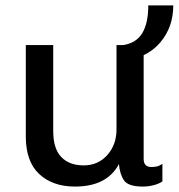

<svg xmlns="http://www.w3.org/2000/svg" viewBox="-20 -677 658 707"><path d="M256 10Q174 10 124.5 -36Q75 -82 75 -175V-511H176V-194Q176 -130 205.5 -99Q235 -68 288 -68Q341 -68 375 -106Q409 -144 409 -200V-511H509V-92Q509 -62 537 -62Q547 -62 557 -64Q567 -66 578 -74V-9Q565 0 545.5 5Q526 10 506 10Q452 10 436.5 -13Q421 -36 418 -73Q374 10 256 10ZM434 -453V-511Q483 -519 504.5 -556Q526 -593 526 -657H618Q618 -577 570 -520.5Q522 -464 434 -453Z"/></svg>

Font: Chivo Mono
Style: Regular
Weight: 400
Monospace: yes
Designer: Hector Gatti
Foundry: Omnibus-Type
Version: Version 1.008; ttfautohint (v1.8.4.7-5d5b)